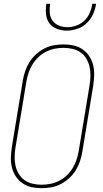

<svg xmlns="http://www.w3.org/2000/svg" viewBox="-20 -975 540 1003"><path d="M197 8Q169 8 143 2Q117 -4 96.5 -18.5Q76 -33 62 -54.5Q48 -76 42 -101.5Q36 -127 37 -154Q38 -181 42 -208L99 -553Q103 -578 111.5 -603Q120 -628 134 -650.5Q148 -673 168.5 -691.5Q189 -710 212.5 -722Q236 -734 261.5 -738.5Q287 -743 312 -743Q340 -743 366 -737Q392 -731 412.5 -716.5Q433 -702 447 -680.5Q461 -659 467 -633.5Q473 -608 472 -581Q471 -554 467 -527L410 -182Q406 -157 397.5 -132Q389 -107 375 -84.5Q361 -62 340.5 -43.5Q320 -25 296.5 -13Q273 -1 247.5 3.5Q222 8 197 8ZM197 -10Q220 -10 243 -14.5Q266 -19 288 -30Q310 -41 328 -58Q346 -75 359 -96Q372 -117 379.5 -139.5Q387 -162 391 -185L448 -530Q452 -554 452.5 -578.5Q453 -603 448 -625.5Q443 -648 431.5 -668Q420 -688 401.5 -701Q383 -714 359.5 -719.5Q336 -725 312 -725Q289 -725 266 -720.5Q243 -716 221 -705Q199 -694 181 -677Q163 -660 150 -639Q137 -618 129.5 -595.5Q122 -573 118 -550L61 -205Q57 -181 56.5 -156.5Q56 -132 61 -109.5Q66 -87 78 -67Q90 -47 108 -34Q126 -21 149.5 -15.5Q173 -10 197 -10ZM329 -815Q302 -815 277 -824.5Q252 -834 237.5 -854Q223 -874 220.5 -901Q218 -928 222 -955H242Q238 -932 240 -908.5Q242 -885 254 -867.5Q266 -850 287.5 -841.5Q309 -833 332 -833Q355 -833 379 -841.5Q403 -850 421 -867.5Q439 -885 449 -908.5Q459 -932 462 -955H482Q478 -928 466 -901Q454 -874 433 -854Q412 -834 384 -824.5Q356 -815 329 -815Z"/></svg>

Font: Iosevka SS04 Thin
Style: Italic
Weight: 100
Italic angle: -9°
Monospace: yes
Designer: Belleve Invis
Foundry: Belleve Invis
Version: Version 19.0.0; ttfautohint (v1.8.4)